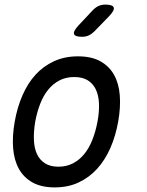

<svg xmlns="http://www.w3.org/2000/svg" viewBox="-20 -805 640 835"><path d="M218 10Q160 10 121.5 -11.5Q83 -33 62 -71Q41 -109 37 -161.5Q33 -214 44 -276Q55 -338 77.5 -390Q100 -442 134 -479.5Q168 -517 214.5 -538.5Q261 -560 319 -560Q378 -560 416.5 -538.5Q455 -517 476 -479.5Q497 -442 501 -390Q505 -338 494 -276Q483 -214 460 -161.5Q437 -109 402.5 -71Q368 -33 322 -11.5Q276 10 218 10ZM234 -80Q269 -80 297 -94.5Q325 -109 346 -134.5Q367 -160 381.5 -196.5Q396 -233 404 -276Q412 -319 410.5 -354.5Q409 -390 397 -415.5Q385 -441 362 -455.5Q339 -470 303 -470Q267 -470 239 -455.5Q211 -441 190 -415.5Q169 -390 155 -354Q141 -318 133 -275Q126 -232 127.5 -196Q129 -160 141 -134.5Q153 -109 176 -94.5Q199 -80 234 -80ZM337 -645Q306 -645 302 -657Q298 -669 321 -694L382 -759Q394 -772 407.5 -778.5Q421 -785 438 -785Q470 -785 474.5 -772.5Q479 -760 454 -734L391 -669Q379 -657 366 -651Q353 -645 337 -645Z"/></svg>

Font: Maple Mono NL
Style: Italic
Weight: 400
Italic angle: -10°
Monospace: yes
Designer: subframe7536
Version: Version 7.000